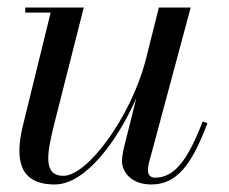

<svg xmlns="http://www.w3.org/2000/svg" viewBox="-20 -480 609 510"><path d="M202.5 -460H47V-446.5H114.5L39.5 -141C21 -59 29 10 125.5 10C207 10 291.5 -105 342 -219L308.5 -85C306 -74.5 304 -60.5 304 -52.5C304 -22.5 329.5 10 381.5 10C447.5 10 488 -38 531 -153L518.5 -157.5C477.5 -51.5 442 -8 391.5 -8C379 -8 373 -16.5 373 -27C373 -32 373.5 -39 375 -45L486.5 -460H402L366 -316.5C325.5 -166.5 212 -13 148.5 -13C93 -13 105 -74 124.5 -152.5Z"/></svg>

Font: Bodoni* 16pt
Style: Italic
Weight: 400
Italic angle: -13°
Version: Version 2.3